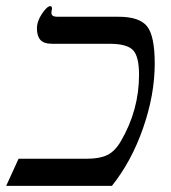

<svg xmlns="http://www.w3.org/2000/svg" viewBox="-51 -608 560 628"><path d="M-30.8 0 9.8 -88.9H234.9Q275.4 -88.9 300.3 -101.1Q325.2 -113.3 344.2 -146Q403.8 -247.6 403.8 -363.8Q403.8 -423.8 383.8 -444.3Q363.8 -464.8 307.1 -464.8H120.1Q92.3 -464.8 81.1 -477.5Q69.8 -490.2 69.8 -515.1Q69.8 -538.6 86.4 -563.2Q103 -587.9 113.8 -587.9Q119.1 -587.9 119.1 -579.1Q117.2 -573.2 117.2 -565.9Q117.2 -553.2 136.2 -553.2H336.9Q405.3 -553.2 430.2 -521.7Q455.1 -490.2 455.1 -399.9Q455.1 -298.3 417 -189Q378.9 -79.6 314.9 0Z"/></svg>

Font: Tinos
Style: Italic
Weight: 400
Italic angle: -16.333°
Designer: Steve Matteson
Foundry: Monotype Imaging Inc.
Version: Version 1.32